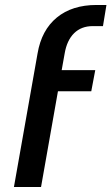

<svg xmlns="http://www.w3.org/2000/svg" viewBox="-20 -752 448 772"><path d="M240 -537 228 -470H363L347 -385H213L145 0H36L131 -537Q147 -631 208.5 -681.5Q270 -732 368 -732H408L394 -647H353Q307 -647 278 -618.5Q249 -590 240 -537Z"/></svg>

Font: KoHo SemiBold
Style: Italic
Weight: 600
Italic angle: -10°
Version: Version 1.000; ttfautohint (v1.6)